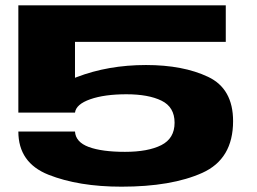

<svg xmlns="http://www.w3.org/2000/svg" viewBox="-20 -695 968 722"><path d="M437 7Q275.5 7 162.2 -38Q49 -83 49 -200.5H262Q264.5 -160.5 314 -142.2Q363.5 -124 450 -124Q536.5 -124 586.5 -149.2Q636.5 -174.5 636.5 -233.5Q636.5 -292.5 587.2 -316.5Q538 -340.5 455.5 -340.5Q373 -340.5 319.5 -321.8Q266 -303 262 -271.5H49V-675H829V-537.5H262V-402.5Q265 -404 268.5 -405Q387 -450.5 529 -450.5Q668.5 -450.5 762.5 -406Q856.5 -361.5 856.5 -239.5Q856.5 -97 740.8 -45Q625 7 437 7Z"/></svg>

Font: Anybody UltraExpanded Regular
Style: Bold
Weight: 700
Width: 9
Designer: Tyler Finck
Foundry: Etcetera Type Company
Version: Version 1.010; ttfautohint (v1.8.3) -l 8 -r 50 -G 200 -x 14 